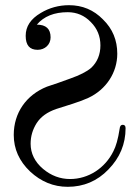

<svg xmlns="http://www.w3.org/2000/svg" viewBox="-20 -699 537 740"><path d="M464 -205C464 -214 460 -218 453 -218C446 -218 442 -213 441 -202C435 -163 427 -135 417 -116C385 -51 321 -9 250 -9C212 -9 177 -22 146 -48C114 -75 98 -108 98 -145C98 -174 106 -200 121 -224C137 -249 162 -267 197 -279L260 -299C285 -307 306 -315 321 -322C389 -354 432 -419 432 -492C432 -544 414 -588 377 -624C341 -661 297 -679 246 -679C207 -679 170 -669 137 -649C98 -626 79 -597 79 -561C79 -525 94 -507 125 -507C153 -507 175 -527 175 -555C175 -588 157 -604 122 -604C149 -636 189 -652 241 -652C276 -652 306 -639 330 -614C355 -589 367 -559 367 -524C367 -489 355 -460 332 -438C315 -423 287 -409 250 -396C221 -385 191 -375 161 -365C81 -333 33 -264 33 -179C33 -125 54 -78 96 -38C138 1 186 21 241 21C302 21 355 -1 398 -46C442 -91 464 -144 464 -205Z"/></svg>

Font: Veleka
Style: Regular
Weight: 400
Designer: Stefan Peev, Context Ltd, 2016; SIL International, 1997-2014.
Foundry: Stefan Peev, Context Ltd, 2016
Version: Version 1.000